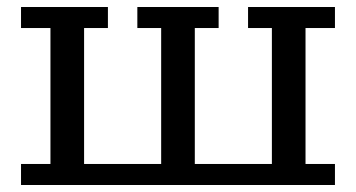

<svg xmlns="http://www.w3.org/2000/svg" viewBox="-20 -528 1016 548"><path d="M688 -448V-508H936V-448H852V-60H936V0H40V-60H124V-448H40V-508H288V-448H220V-60H440V-448H372V-508H604V-448H536V-60H756V-448Z"/></svg>

Font: Source Serif 4 Caption
Style: Regular
Weight: 400
Designer: Frank Grießhammer
Foundry: Adobe Systems Incorporated
Version: Version 4.004;hotconv 1.0.117;makeotfexe 2.5.65602